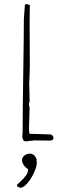

<svg xmlns="http://www.w3.org/2000/svg" viewBox="-20 -669 352 927"><path d="M222.2 9.8Q238.3 8.3 238.3 -2.9Q238.3 -8.8 233.4 -14.4Q228.5 -20 223.1 -20H220.2L177.7 -21.5Q140.6 -22.9 126 -22.9Q121.6 -22.9 121.1 -27.8Q120.1 -33.7 120.1 -47.9V-54.2L123 -149.9Q120.1 -155.8 120.1 -164.1Q120.1 -166.5 120.6 -168Q121.1 -169.4 121.1 -171.9L120.1 -170.9L123 -179.2L122.1 -221.7L121.1 -264.2Q121.1 -275.4 122.6 -305.2L124 -348.1Q124 -408.7 123.5 -457Q123 -505.4 123 -565.9Q123 -587.9 123.5 -605.5Q124 -623 124 -645Q124 -644.5 121.6 -645.5Q112.3 -648.9 107.4 -648.9Q100.1 -648.9 100.1 -642.1L97.7 -611.8Q95.2 -580.1 95.2 -576.2Q95.2 -496.1 92.3 -315.9Q89.4 -135.3 89.4 -43Q89.4 -18.1 87.4 -9.8Q89.8 13.2 104 13.2Q111.3 13.2 122.6 11.2Q135.3 9.8 141.1 9.8L139.2 8.8Q188 8.8 222.2 9.8ZM113.8 213.9Q132.3 191.4 145 162.8Q157.7 134.3 157.7 117.2Q157.7 108.4 155.8 105L157.7 102.1Q147 72.8 124.5 72.8Q109.9 72.8 98.1 81.8Q86.4 90.8 86.4 104Q86.4 116.2 94.7 128.2Q103 140.1 115.7 147.9Q115.7 157.2 112.8 165Q108.9 176.3 91.3 195.3Q85 201.7 76.7 209.5Q68.4 217.3 63.5 221.2L61.5 230L77.6 237.8Q94.2 237.3 113.8 213.9Z"/></svg>

Font: Amatica SC
Style: Regular
Weight: 400
Designer: Vernon Adams, Ben Nathan
Foundry: newtypography
Version: Version 2.001